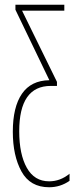

<svg xmlns="http://www.w3.org/2000/svg" viewBox="-20 -547 332 809"><path d="M34 8Q34 -96 72.5 -152Q111 -208 188 -209L45 -506V-527H251V-502H73L220 -202V-185H194Q61 -185 61 6Q61 103 93 160Q125 217 187 217Q234 217 273 185V215Q234 242 187 242Q107 242 70.5 175.5Q34 109 34 8Z"/></svg>

Font: Noto Sans Display Thin Cond
Style: Regular
Weight: 250
Width: 3
Designer: Monotype Design team
Foundry: Monotype Imaging Inc.
Version: Version 1.000